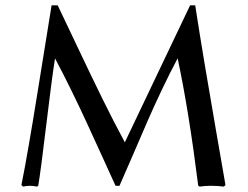

<svg xmlns="http://www.w3.org/2000/svg" viewBox="-20 -688 927 718"><path d="M123 6.8 118.2 9.8Q103.5 6.8 92.8 6.8Q79.1 6.8 65.9 9.8L60.1 3.9Q83 -108.4 124.3 -366.7Q165.5 -625 172.9 -668H195.8Q220.7 -616.2 272.2 -507.3Q323.7 -398.4 364.5 -315.7Q405.3 -232.9 446.8 -155.8Q486.3 -239.3 568.8 -411.9Q651.4 -584.5 690.9 -668H710Q727.1 -557.6 745.4 -448.2Q763.7 -338.9 788.3 -197Q813 -55.2 823.2 3.9L816.9 9.8Q793.9 6.8 769 6.8Q747.1 6.8 726.1 9.8L721.2 5.9Q686 -274.9 644 -471.2V-469.2Q615.2 -415.5 584.5 -350.6Q553.7 -285.6 533.2 -238.5Q512.7 -191.4 479 -113Q445.3 -34.7 426.8 6.8H412.1Q395 -30.8 360.4 -106.7Q325.7 -182.6 303.7 -230.5Q281.7 -278.3 249 -345.5Q216.3 -412.6 186 -469.2V-471.2Q173.8 -395 153.1 -221.7Q132.3 -48.3 123 6.8Z"/></svg>

Font: Linear Smooth Low Contrast
Style: Regular
Weight: 500
Designer: Philipp H. Poll, Flanker
Foundry: Philipp H. Poll, reworked by Flanker
Version: Version 1.010 | FøM Fix